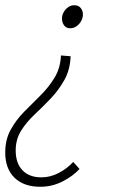

<svg xmlns="http://www.w3.org/2000/svg" viewBox="-25 -514 433 734"><path d="M129 200Q66 200 30.5 165.5Q-5 131 -5 69Q-5 20 15.5 -17.5Q36 -55 67 -86.5Q98 -118 129.5 -149Q161 -180 183.5 -217Q206 -254 208 -302L245 -299Q243 -247 221 -208Q199 -169 168.5 -137Q138 -105 107 -76Q76 -47 55.5 -14Q35 19 35 61Q35 110 61 137Q87 164 133 164Q167 164 199 147.5Q231 131 255 105L279 132Q253 160 213.5 180Q174 200 129 200ZM243 -406Q228 -406 220 -417Q212 -428 212 -443Q212 -456 218.5 -467.5Q225 -479 235.5 -486.5Q246 -494 259 -494Q275 -494 283.5 -483.5Q292 -473 292 -459Q292 -446 285.5 -434Q279 -422 268 -414Q257 -406 243 -406Z"/></svg>

Font: Source Sans 3 Light
Style: Italic
Weight: 300
Italic angle: -11°
Designer: Paul D. Hunt
Foundry: Adobe
Version: Version 3.046;hotconv 1.0.118;makeotfexe 2.5.65603